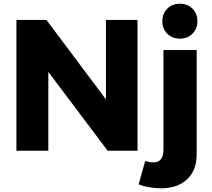

<svg xmlns="http://www.w3.org/2000/svg" viewBox="-20 -808 1138 1029"><path d="M68 -701H229L596 -211L548 -195V-701H717V0H557L190 -488L239 -504V0H68ZM758 55Q769 58 779 60Q789 62 800 62Q856 64 856 -6V-540H1034V20Q1034 105 982 153.5Q930 202 840 201Q774 200 723 180ZM944 -788Q985 -788 1011.5 -761.5Q1038 -735 1038 -694Q1038 -654 1011.5 -627.5Q985 -601 944 -601Q903 -601 876.5 -627.5Q850 -654 850 -694Q850 -735 876.5 -761.5Q903 -788 944 -788Z"/></svg>

Font: Alexandria
Style: Bold
Weight: 700
Designer: Mohamed Gaber
Foundry: Kief Type Foundry
Version: Version 5.100